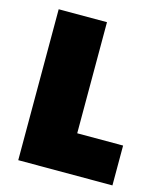

<svg xmlns="http://www.w3.org/2000/svg" viewBox="-98 -696 641 768"><g transform="rotate(15 222.5 -312.5)"><path d="M50 0V-625H250V-165H440V0Z"/></g></svg>

Font: Changa ExtraLight ExtraBold
Style: Regular
Weight: 800
Version: Version 3.002; ttfautohint (v1.8.2)